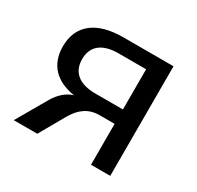

<svg xmlns="http://www.w3.org/2000/svg" viewBox="-122 -678 838 818"><g transform="rotate(30 296.5 -269.5)"><path d="M152.3 0 224.6 -127C252.9 -174.3 288.6 -201.2 343.3 -201.2H416.5V0H511.2V-539.1H264.2C132.8 -539.1 60.5 -481.4 60.5 -377.4C60.5 -288.1 113.3 -234.4 205.6 -220.2C171.9 -210 143.6 -184.6 122.6 -148.9L36.6 0ZM280.8 -272C201.7 -272 158.7 -307.1 158.7 -371.1C158.7 -434.1 200.2 -469.7 280.8 -469.7H416.5V-272Z"/></g></svg>

Font: Winston
Style: Regular
Weight: 400
Designer: Vernon Adams, Kim Jin-seong, David Berlow, Cristiano Sobral
Foundry: The Winston Project Authors
Version: Version 3.004